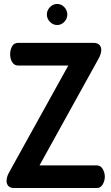

<svg xmlns="http://www.w3.org/2000/svg" viewBox="-20 -947 560 967"><path d="M52 0Q32 0 22.5 -10Q13 -20 13 -36Q13 -57 27 -81L324 -617H71Q52 -617 41.5 -634Q31 -651 31 -674Q31 -695 40.5 -713Q50 -731 71 -731H451Q471 -731 480.5 -721Q490 -711 490 -696Q490 -675 475 -649L179 -114H467Q487 -114 497.5 -95.5Q508 -77 508 -57Q508 -37 497.5 -18.5Q487 0 467 0ZM268 -821Q247 -821 231.5 -837Q216 -853 216 -874Q216 -895 231.5 -911Q247 -927 268 -927Q289 -927 304 -911Q319 -895 319 -874Q319 -853 304 -837Q289 -821 268 -821Z"/></svg>

Font: Dosis
Style: Bold
Weight: 700
Designer: EdgarTolentino, PabloImpallari, IginoMarini
Foundry: EdgarTolentino, PabloImpallari, IginoMarini
Version: Version 3.001; ttfautohint (v1.8.2)